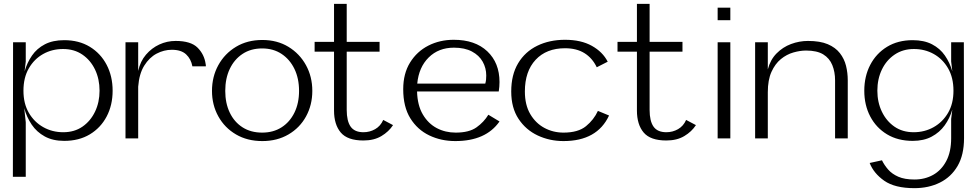

<svg xmlns="http://www.w3.org/2000/svg" viewBox="-20 -720 5083 999"><path d="M48 -500H114V-400L108 -349Q121 -394 146.5 -431Q172 -468 213.5 -489.5Q255 -511 314 -511Q391 -511 447.5 -476.5Q504 -442 535 -382.5Q566 -323 566 -248Q566 -173 535 -114Q504 -55 447.5 -21Q391 13 314 13Q255 13 213 -10Q171 -33 145 -71.5Q119 -110 106 -157L114 -84V200H47ZM308 -465Q251 -465 204.5 -439Q158 -413 130 -364.5Q102 -316 102 -248Q102 -181 130 -133Q158 -85 205 -58.5Q252 -32 309 -32Q367 -32 409 -61Q451 -90 474.5 -139Q498 -188 498 -248Q498 -309 474.5 -358Q451 -407 408.5 -436Q366 -465 308 -465Z M633 0V-500H699V-351Q710 -401 739.5 -435.5Q769 -470 809 -488.5Q849 -507 894 -507Q973 -507 1008 -472Q1043 -437 1050 -387Q1051 -384 1051 -381Q1051 -378 1051 -375H981Q974 -413 948.5 -437Q923 -461 874 -461Q833 -461 795 -441Q757 -421 730.5 -378.5Q704 -336 699 -269V0Z M1345 14Q1267 14 1208 -20.5Q1149 -55 1116 -114.5Q1083 -174 1083 -247Q1083 -321 1116 -381Q1149 -441 1208 -476.5Q1267 -512 1345 -512Q1422 -512 1480.5 -476.5Q1539 -441 1572 -381Q1605 -321 1605 -247Q1605 -174 1572.5 -114.5Q1540 -55 1481 -20.5Q1422 14 1345 14ZM1344 -30Q1402 -30 1445 -57.5Q1488 -85 1512 -134Q1536 -183 1536 -247Q1536 -312 1512 -361.5Q1488 -411 1445 -439.5Q1402 -468 1344 -468Q1285 -468 1242 -439.5Q1199 -411 1175.5 -361.5Q1152 -312 1152 -247Q1152 -183 1175.5 -134Q1199 -85 1242 -57.5Q1285 -30 1344 -30Z M1871 11Q1788 11 1753 -30.5Q1718 -72 1718 -145V-451H1617V-502H1718V-700H1784V-502H1955V-451H1784V-148Q1784 -90 1804.5 -61Q1825 -32 1871 -32Q1904 -32 1932 -48Q1960 -64 1974 -96L2025 -69Q2003 -35 1964.5 -12Q1926 11 1871 11Z M2579 -88Q2508 14 2349 14Q2275 14 2213.5 -15.5Q2152 -45 2115 -104.5Q2078 -164 2078 -256Q2078 -337 2113.5 -394.5Q2149 -452 2208.5 -482.5Q2268 -513 2341 -513Q2452 -513 2515.5 -453Q2579 -393 2579 -293Q2579 -269 2575 -244H2150Q2152 -172 2180 -124.5Q2208 -77 2252.5 -53.5Q2297 -30 2351 -30Q2421 -30 2459.5 -57.5Q2498 -85 2521 -123ZM2342 -472Q2262 -472 2210.5 -421Q2159 -370 2151 -285H2505Q2508 -296 2509 -305.5Q2510 -315 2510 -327Q2510 -366 2491.5 -399Q2473 -432 2435.5 -452Q2398 -472 2342 -472Z M2912 14Q2840 14 2778 -15Q2716 -44 2678 -101.5Q2640 -159 2640 -244Q2640 -331 2676 -391Q2712 -451 2775.5 -482Q2839 -513 2920 -513Q3003 -513 3059.5 -481.5Q3116 -450 3142 -399L3085 -370Q3062 -418 3021 -443.5Q2980 -469 2920 -469Q2823 -469 2767 -409Q2711 -349 2711 -244Q2711 -174 2739 -126.5Q2767 -79 2812.5 -54.5Q2858 -30 2912 -30Q2988 -30 3029 -63.5Q3070 -97 3091 -143L3149 -119Q3087 14 2912 14Z M3447 11Q3364 11 3329 -30.5Q3294 -72 3294 -145V-451H3193V-502H3294V-700H3360V-502H3531V-451H3360V-148Q3360 -90 3380.5 -61Q3401 -32 3447 -32Q3480 -32 3508 -48Q3536 -64 3550 -96L3601 -69Q3579 -35 3540.5 -12Q3502 11 3447 11Z M3714 0V-500H3780V0ZM3714 -615V-680H3780V-615Z M4184 -507Q4247 -507 4287 -490Q4327 -473 4350 -443.5Q4373 -414 4382 -377.5Q4391 -341 4391 -302V0H4325V-302Q4325 -346 4310.5 -381.5Q4296 -417 4263.5 -437Q4231 -457 4174 -457Q4143 -457 4108 -447Q4073 -437 4043 -412.5Q4013 -388 3994 -346Q3975 -304 3975 -240V0H3909V-500H3975V-359Q3988 -409 4020.5 -442Q4053 -475 4096 -491Q4139 -507 4184 -507Z M4738 259Q4636 259 4581 220.5Q4526 182 4505 128L4569 114Q4581 139 4601 162Q4621 185 4654 199.5Q4687 214 4738 214Q4792 214 4835 190Q4878 166 4903.5 118Q4929 70 4929 -1V-101L4935 -150Q4922 -105 4895.5 -68Q4869 -31 4827.5 -9Q4786 13 4729 13Q4652 13 4595.5 -21Q4539 -55 4508 -114Q4477 -173 4477 -248Q4477 -323 4508 -382.5Q4539 -442 4595.5 -476.5Q4652 -511 4729 -511Q4788 -511 4829.5 -489.5Q4871 -468 4896.5 -431Q4922 -394 4935 -349L4929 -400V-500H4995L4996 -1Q4996 86 4962.5 143.5Q4929 201 4870.5 230Q4812 259 4738 259ZM4735 -465Q4678 -465 4635 -436Q4592 -407 4568.5 -358Q4545 -309 4545 -248Q4545 -188 4568.5 -139Q4592 -90 4634 -61Q4676 -32 4734 -32Q4791 -32 4838 -58.5Q4885 -85 4913 -133Q4941 -181 4941 -248Q4941 -316 4913 -364.5Q4885 -413 4838.5 -439Q4792 -465 4735 -465Z"/></svg>

Font: Panamera
Style: Regular
Weight: 400
Designer: Bastien Sozeau
Foundry: NBR — Bastien Sozeau
Version: Version 3.002; ttfautohint (v1.8.4.7-5d5b);gftools[0.9.33]